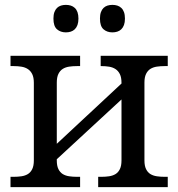

<svg xmlns="http://www.w3.org/2000/svg" viewBox="-20 -764 728 784"><path d="M665 -536.1V-494.1H651.9Q635.3 -494.1 620.4 -491.9Q605.5 -489.7 594.2 -482.7Q583 -475.6 576.4 -462.2Q569.8 -448.7 569.8 -426.8V-108.9Q569.8 -86.9 576.4 -73.5Q583 -60.1 594.2 -53.2Q605.5 -46.4 620.4 -44.2Q635.3 -42 651.9 -42H665V0H380.9V-42H394Q410.6 -42 425.5 -44.2Q440.4 -46.4 451.7 -53.2Q462.9 -60.1 469.5 -73.5Q476.1 -86.9 476.1 -108.9V-357.9L211.9 -113.8V-108.9Q211.9 -86.9 218.5 -73.5Q225.1 -60.1 236.3 -53.2Q247.6 -46.4 262.5 -44.2Q277.3 -42 293.9 -42H307.1V0H22.9V-42H36.1Q52.7 -42 67.6 -44.2Q82.5 -46.4 93.8 -53.2Q105 -60.1 111.6 -73.5Q118.2 -86.9 118.2 -108.9V-425.8Q118.2 -447.8 111.6 -461.2Q105 -474.6 93.8 -481.9Q82.5 -489.3 67.6 -491.7Q52.7 -494.1 36.1 -494.1H22.9V-536.1H307.1V-494.1H293.9Q277.3 -494.1 262.5 -491.9Q247.6 -489.7 236.3 -482.7Q225.1 -475.6 218.5 -462.2Q211.9 -448.7 211.9 -426.8V-176.8L476.1 -422.9V-425.8Q476.1 -447.8 469.5 -461.2Q462.9 -474.6 451.7 -481.9Q440.4 -489.3 425.5 -491.7Q410.6 -494.1 394 -494.1H391.1V-536.1ZM198.2 -688Q198.2 -703.6 202.1 -714.4Q206.1 -725.1 212.9 -731.7Q219.7 -738.3 229 -741.2Q238.3 -744.1 249 -744.1Q259.8 -744.1 269 -741.2Q278.3 -738.3 285.4 -731.7Q292.5 -725.1 296.4 -714.4Q300.3 -703.6 300.3 -688Q300.3 -672.9 296.4 -662.1Q292.5 -651.4 285.4 -644.5Q278.3 -637.7 269 -634.8Q259.8 -631.8 249 -631.8Q227.1 -631.8 212.6 -644.5Q198.2 -657.2 198.2 -688ZM388.2 -688Q388.2 -703.6 392.1 -714.4Q396 -725.1 402.8 -731.7Q409.7 -738.3 418.9 -741.2Q428.2 -744.1 439 -744.1Q449.7 -744.1 459 -741.2Q468.3 -738.3 475.3 -731.7Q482.4 -725.1 486.3 -714.4Q490.2 -703.6 490.2 -688Q490.2 -672.9 486.3 -662.1Q482.4 -651.4 475.3 -644.5Q468.3 -637.7 459 -634.8Q449.7 -631.8 439 -631.8Q417 -631.8 402.6 -644.5Q388.2 -657.2 388.2 -688Z"/></svg>

Font: Droid-TTFautohint Serif
Style: Regular
Weight: 400
Foundry: Ascender Corporation
Version: Version 1.00; ttfautohint (v1.00rc1.4-1a1c-dirty) -l 8 -r 50